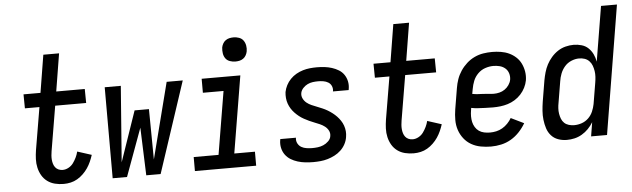

<svg xmlns="http://www.w3.org/2000/svg" viewBox="-48 -912 3598 1093"><g transform="rotate(-5 1751.5 -365.5)"><path d="M277 8Q251 8 227 2Q203 -4 184 -18Q165 -32 153 -52.5Q141 -73 135.5 -97Q130 -121 131 -146.5Q132 -172 136 -197L177 -440H94L93 -520H190L225 -735H315L280 -520H443L444 -440H267L224 -184Q222 -172 221 -159.5Q220 -147 221 -135Q222 -123 225.5 -111.5Q229 -100 236 -91Q243 -82 254 -77Q265 -72 278 -72Q295 -72 311.5 -81Q328 -90 338.5 -104.5Q349 -119 357 -135.5Q365 -152 369 -169L450 -143Q444 -124 435.5 -105Q427 -86 415.5 -69Q404 -52 388.5 -37Q373 -22 355 -11.5Q337 -1 317 3.5Q297 8 277 8Z M557 0V-520H649L616 -86L715 -374H797L800 -86L911 -520H1003L831 0H749L739 -273L639 0Z M1027 0V-80H1169L1229 -440H1111V-520H1332L1259 -80H1377V0ZM1311 -601Q1295 -601 1279.5 -606.5Q1264 -612 1255 -624.5Q1246 -637 1243.5 -653.5Q1241 -670 1243 -687Q1245 -698 1251 -709Q1257 -720 1267 -727Q1277 -734 1288.5 -736.5Q1300 -739 1312 -739Q1328 -739 1343.5 -733.5Q1359 -728 1368 -715.5Q1377 -703 1380 -686.5Q1383 -670 1380 -653Q1378 -642 1372 -631Q1366 -620 1356 -613Q1346 -606 1334.5 -603.5Q1323 -601 1311 -601Z M1703 8Q1680 8 1657.5 5.5Q1635 3 1614 -3.5Q1593 -10 1575 -21Q1557 -32 1544.5 -49Q1532 -66 1527 -88Q1522 -110 1526 -133L1527 -139H1617L1616 -137Q1614 -120 1621.5 -106Q1629 -92 1642 -84.5Q1655 -77 1671.5 -74.5Q1688 -72 1704 -72Q1720 -72 1736 -74Q1752 -76 1767.5 -82.5Q1783 -89 1796.5 -102Q1810 -115 1812 -131Q1815 -148 1807.5 -162.5Q1800 -177 1787 -187Q1774 -197 1759 -203.5Q1744 -210 1728.5 -216Q1713 -222 1699 -228.5Q1685 -235 1670.5 -243Q1656 -251 1643.5 -261Q1631 -271 1620 -282.5Q1609 -294 1600.5 -307.5Q1592 -321 1586.5 -336.5Q1581 -352 1579.5 -369Q1578 -386 1580 -403Q1584 -423 1593.5 -441.5Q1603 -460 1618 -475.5Q1633 -491 1651.5 -501.5Q1670 -512 1690 -518Q1710 -524 1730 -526Q1750 -528 1770 -528Q1792 -528 1813.5 -525.5Q1835 -523 1855.5 -516.5Q1876 -510 1894 -499Q1912 -488 1923.5 -471Q1935 -454 1939.5 -433Q1944 -412 1940 -389L1939 -383H1849L1850 -386Q1852 -401 1846 -414.5Q1840 -428 1827.5 -435.5Q1815 -443 1800 -445.5Q1785 -448 1770 -448Q1755 -448 1739.5 -446Q1724 -444 1709.5 -437Q1695 -430 1683.5 -417.5Q1672 -405 1669 -390Q1666 -373 1673.5 -358Q1681 -343 1693.5 -333Q1706 -323 1721 -316.5Q1736 -310 1751.5 -304Q1767 -298 1782 -291.5Q1797 -285 1810.5 -277Q1824 -269 1837 -259Q1850 -249 1861 -237.5Q1872 -226 1881 -212.5Q1890 -199 1895.5 -183.5Q1901 -168 1902.5 -151.5Q1904 -135 1901 -118Q1898 -97 1887.5 -77.5Q1877 -58 1861 -43Q1845 -28 1825.5 -18Q1806 -8 1785.5 -2Q1765 4 1744 6Q1723 8 1703 8Z M2277 8Q2251 8 2227 2Q2203 -4 2184 -18Q2165 -32 2153 -52.5Q2141 -73 2135.5 -97Q2130 -121 2131 -146.5Q2132 -172 2136 -197L2177 -440H2094L2093 -520H2190L2225 -735H2315L2280 -520H2443L2444 -440H2267L2224 -184Q2222 -172 2221 -159.5Q2220 -147 2221 -135Q2222 -123 2225.5 -111.5Q2229 -100 2236 -91Q2243 -82 2254 -77Q2265 -72 2278 -72Q2295 -72 2311.5 -81Q2328 -90 2338.5 -104.5Q2349 -119 2357 -135.5Q2365 -152 2369 -169L2450 -143Q2444 -124 2435.5 -105Q2427 -86 2415.5 -69Q2404 -52 2388.5 -37Q2373 -22 2355 -11.5Q2337 -1 2317 3.5Q2297 8 2277 8Z M2719 8Q2689 8 2660 2.5Q2631 -3 2606.5 -17Q2582 -31 2564.5 -53.5Q2547 -76 2538 -103Q2529 -130 2529 -160Q2529 -190 2534 -221L2554 -341Q2558 -366 2566.5 -390.5Q2575 -415 2590 -437.5Q2605 -460 2625.5 -478.5Q2646 -497 2670.5 -508.5Q2695 -520 2720.5 -524Q2746 -528 2771 -528Q2796 -528 2821 -524Q2846 -520 2867.5 -510Q2889 -500 2906.5 -484Q2924 -468 2934.5 -446.5Q2945 -425 2949 -400.5Q2953 -376 2949 -350Q2945 -329 2935 -309Q2925 -289 2909.5 -272Q2894 -255 2874.5 -243Q2855 -231 2834 -224.5Q2813 -218 2791.5 -215.5Q2770 -213 2749 -213Q2738 -213 2728 -213.5Q2718 -214 2707 -214H2705Q2685 -215 2665 -216Q2645 -217 2625 -221L2623 -207Q2620 -190 2620 -173Q2620 -156 2623.5 -140.5Q2627 -125 2635.5 -111Q2644 -97 2657 -88Q2670 -79 2686.5 -75.5Q2703 -72 2720 -72Q2738 -72 2756 -76Q2774 -80 2790.5 -89.5Q2807 -99 2821 -113.5Q2835 -128 2844 -144L2918 -108Q2903 -82 2881.5 -59Q2860 -36 2833.5 -20.5Q2807 -5 2777.5 1.5Q2748 8 2719 8ZM2761 -290Q2777 -290 2793 -294Q2809 -298 2823 -307.5Q2837 -317 2847 -331.5Q2857 -346 2860 -362Q2863 -381 2857.5 -398.5Q2852 -416 2838.5 -427.5Q2825 -439 2807.5 -443.5Q2790 -448 2771 -448Q2748 -448 2724.5 -440Q2701 -432 2683 -414Q2665 -396 2656 -373.5Q2647 -351 2643 -327L2638 -300Q2653 -297 2668.5 -296Q2684 -295 2699.5 -294.5Q2715 -294 2730.5 -292Q2746 -290 2761 -290Z M3152 8Q3126 8 3102.5 -0.5Q3079 -9 3063 -27Q3047 -45 3039.5 -68.5Q3032 -92 3029 -117.5Q3026 -143 3028 -169Q3030 -195 3034 -221L3054 -341Q3058 -363 3064.5 -386Q3071 -409 3082 -430Q3093 -451 3109.5 -470Q3126 -489 3146.5 -502.5Q3167 -516 3190.5 -522Q3214 -528 3237 -528Q3260 -528 3282.5 -521.5Q3305 -515 3321 -499.5Q3337 -484 3346.5 -464Q3356 -444 3360 -421L3412 -735H3503L3382 0H3291L3304 -80Q3292 -60 3275.5 -43Q3259 -26 3238.5 -14Q3218 -2 3196 3Q3174 8 3152 8ZM3201 -72Q3223 -72 3244.5 -79.5Q3266 -87 3282.5 -103Q3299 -119 3308 -140Q3317 -161 3321 -182L3341 -302Q3344 -319 3345 -336Q3346 -353 3343.5 -369Q3341 -385 3335.5 -400Q3330 -415 3319 -426.5Q3308 -438 3293 -443Q3278 -448 3261 -448Q3239 -448 3216.5 -438.5Q3194 -429 3178.5 -411Q3163 -393 3154.5 -371Q3146 -349 3143 -327L3123 -207Q3120 -192 3119 -176Q3118 -160 3120.5 -144.5Q3123 -129 3128.5 -115Q3134 -101 3144.5 -91Q3155 -81 3170 -76.5Q3185 -72 3201 -72Z"/></g></svg>

Font: Iosevka SS18 Medium
Style: Italic
Weight: 500
Italic angle: -9°
Monospace: yes
Designer: Belleve Invis
Foundry: Belleve Invis
Version: Version 25.1.1; ttfautohint (v1.8.4)